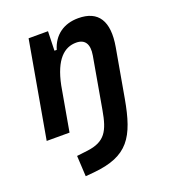

<svg xmlns="http://www.w3.org/2000/svg" viewBox="-138 -630 863 968"><g transform="rotate(-20 293.0 -146.0)"><path d="M155.8 234.4 200.7 230.5C389.6 212.9 439.9 129.4 474.6 -65.4L520.5 -325.2C543.9 -458.5 500 -527.3 392.1 -527.3C313.5 -527.3 257.8 -486.3 236.3 -414.1H224.1L227.1 -517.6H123L31.7 0H154.3L196.3 -237.8C223.1 -370.1 277.3 -415 340.3 -415C387.2 -415 407.7 -384.3 397.5 -325.2L349.1 -49.8C330.6 55.7 305.7 104.5 207 116.7L149.9 123.5Z"/></g></svg>

Font: Cascadia Code SemiBold
Style: Italic
Weight: 600
Italic angle: -10°
Monospace: yes
Designer: Aaron Bell
Foundry: Saja Typeworks
Version: Version 2404.023